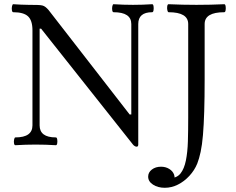

<svg xmlns="http://www.w3.org/2000/svg" viewBox="-20 -686 1120 911"><path d="M628 10Q624 10 619 7Q614 4 611 0L175 -550H168V-91Q168 -63 187 -48.5Q206 -34 245 -34Q250 -34 251.5 -24.5Q253 -15 251.5 -6Q250 3 245 3Q197 0 149 0Q101 0 53 3Q48 3 46.5 -6Q45 -15 47 -24.5Q49 -34 53 -34Q94 -34 114 -48.5Q134 -63 134 -91V-542Q134 -589 113 -608.5Q92 -628 43 -628Q38 -628 36.5 -637.5Q35 -647 37 -656.5Q39 -666 43 -666Q61 -665 79 -664Q97 -663 115 -663Q141 -663 157 -662.5Q173 -662 181 -660Q189 -658 196 -652.5Q203 -647 210 -639L595 -143H603V-572Q603 -628 519 -628Q514 -628 512.5 -637.5Q511 -647 513 -656.5Q515 -666 519 -666Q566 -663 611 -663Q657 -663 702 -666Q707 -666 708.5 -656.5Q710 -647 708.5 -637.5Q707 -628 702 -628Q636 -628 636 -572V0Q636 10 628 10ZM762 205Q729 205 706 190Q683 175 683 152Q683 132 700.5 118.5Q718 105 744 105Q766 105 783 115.5Q800 126 806 142.5Q812 159 802 177L787 159Q819 159 836.5 137Q854 115 862 75.5Q870 36 871.5 -15.5Q873 -67 873 -127V-572Q873 -628 780 -628Q776 -628 774 -637.5Q772 -647 773.5 -656.5Q775 -666 780 -666Q846 -663 912 -663Q980 -663 1044 -666Q1049 -666 1050.5 -656.5Q1052 -647 1050.5 -637.5Q1049 -628 1044 -628Q951 -628 951 -572V-310Q951 -223 949 -158Q947 -93 943 -45.5Q939 2 932 34.5Q925 67 916 90Q903 122 878.5 148.5Q854 175 824 190Q794 205 762 205Z"/></svg>

Font: Junicode VF
Style: Regular
Weight: 400
Designer: Peter S. Baker
Version: Version 2.213